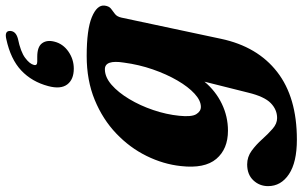

<svg xmlns="http://www.w3.org/2000/svg" viewBox="-259 -589 1056 670"><g transform="rotate(-90 269.0 -254.0)"><path d="M468.5 -10.5Q441.5 116.5 353 185.2Q264.5 254 117 254Q37.5 254 -4 226.2Q-45.5 198.5 -45.5 153.5Q-45.5 123.5 -25.2 102Q-5 80.5 30.5 80.5Q56.5 80.5 78 96.2Q99.5 112 118 132.8Q136.5 153.5 154.5 169.2Q172.5 185 192 185Q221.5 185 244.2 162.8Q267 140.5 280.5 85L319 -68.5Q286.5 -29.5 242 -8Q197.5 13.5 148 13.5Q84 13.5 49.5 -27.2Q15 -68 24.5 -151Q31 -212 59.8 -270.5Q88.5 -329 138 -376.2Q187.5 -423.5 255.5 -451.5Q323.5 -479.5 408.5 -479.5Q501 -479.5 544.2 -461.5Q587.5 -443.5 584.5 -417Q582.5 -401.5 573.8 -394.8Q565 -388 555.5 -381Q546 -374 542.5 -358ZM200 -156.5Q195.5 -113.5 205.5 -97.2Q215.5 -81 231 -81Q253 -81 277 -103Q301 -125 323 -162.8Q345 -200.5 361.8 -248.8Q378.5 -297 385.5 -349.5Q396 -416 362.5 -416Q335 -416 308.2 -392.8Q281.5 -369.5 258.5 -331.2Q235.5 -293 220 -247.2Q204.5 -201.5 200 -156.5ZM406 -652Q441 -652 453.2 -635Q465.5 -618 458.5 -591.5Q451 -562 424 -543.2Q397 -524.5 364.5 -524.5Q326.5 -524.5 309.2 -547.5Q292 -570.5 303.5 -613.5Q318.5 -670.5 358 -707.8Q397.5 -745 467.5 -760Q497 -767 496 -746Q495 -726.5 469 -719.5Q423 -710 402 -694.2Q381 -678.5 377.5 -664Q374 -652 389 -652Z"/></g></svg>

Font: Fraunces 9pt S000
Style: Bold Italic
Weight: 700
Italic angle: -16°
Version: Version 1.000; ttfautohint (v1.8.3)